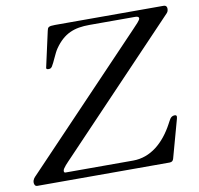

<svg xmlns="http://www.w3.org/2000/svg" viewBox="-77 -769 882 850"><g transform="rotate(-10 363.5 -344.0)"><path d="M26.4 -47.4C18.1 -39.1 9.8 -30.8 9.8 -17.1C9.8 -13.2 11.2 0 22.9 0H618.2C628.9 0 633.8 -5.4 636.2 -13.7L683.6 -185.5C684.6 -189 685.1 -191.4 685.1 -193.8C685.1 -199.7 682.1 -202.1 676.8 -202.1C655.8 -202.1 651.9 -183.1 643.1 -168.9C601.6 -91.3 540 -36.6 460.4 -36.6H155.8C150.9 -37.1 149.9 -40 149.9 -44.9C149.9 -56.2 173.3 -78.6 190.9 -97.2L720.2 -653.3C727.1 -660.2 727.1 -669.9 727.1 -672.9C727.1 -680.2 724.1 -688 711.4 -688H224.1C193.4 -688 191.4 -683.1 188 -668C152.3 -508.8 152.3 -507.8 152.3 -506.8C152.3 -501 158.2 -500.5 163.6 -500.5C171.4 -500.5 174.8 -503.9 178.7 -509.3C189.5 -525.9 204.1 -565.4 216.8 -583.5C258.8 -644.5 306.2 -661.6 374.5 -661.6H578.1C587.9 -661.6 596.2 -660.2 596.2 -651.9C596.2 -644 577.1 -625.5 562 -609.4Z"/></g></svg>

Font: Cardo
Style: Italic
Weight: 400
Designer: David J. Perry
Foundry: David J. Perry
Version: Version 0.99